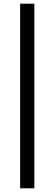

<svg xmlns="http://www.w3.org/2000/svg" viewBox="-20 -770 295 1040"><path d="M89 250V-750H166V250Z"/></svg>

Font: Mada SemiBold
Style: Regular
Weight: 600
Designer: Khaled Hosny
Version: Version 1.5